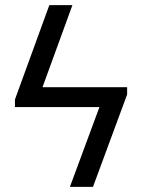

<svg xmlns="http://www.w3.org/2000/svg" viewBox="-20 -727 553 747"><path d="M407.2 -310.5H103.5V-387.7H407.2ZM117.2 -310.5H38.1V-339.8L171.9 -707H261.7ZM341.8 0H252L395.5 -387.7H474.6V-359.4Z"/></svg>

Font: Pretendard JP Variable
Style: Regular
Weight: 400
Designer: Base glyphs from Inter by Rasmus Andersson; Hangul glyphs from Noto Sans CJK(Source Han Sans) by Jang Soo-young and Kang
Foundry: Kil Hyung-jin
Version: Version 1.307;Glyphs 3.2 (3192)